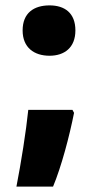

<svg xmlns="http://www.w3.org/2000/svg" viewBox="-20 -554 364 713"><path d="M64 -441C64 -377 107 -347 164 -347C219 -347 260 -377 260 -441C260 -506 220 -534 164 -534C106 -534 64 -506 64 -441ZM249 -146H85C77 -67 58 52 41 139H177C208 65 238 -49 255 -135Z"/></svg>

Font: Noto Sans Sinhala SemiCondensed Black
Style: Regular
Weight: 900
Width: 4
Designer: Jelle Bosma - Monotype Design Team
Foundry: Monotype Imaging Inc.
Version: Version 2.006